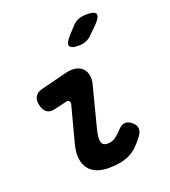

<svg xmlns="http://www.w3.org/2000/svg" viewBox="-143 -889 887 1004"><g transform="rotate(-20 300.0 -387.5)"><path d="M129 -376Q101 -369 83.5 -382Q66 -395 60 -424Q53 -452 64 -471.5Q75 -491 104 -498L251 -535Q281 -542 304.5 -537.5Q328 -533 342.5 -518.5Q357 -504 362 -481.5Q367 -459 360 -432L301 -203Q294 -175 293 -157Q292 -139 296.5 -129Q301 -119 309.5 -115.5Q318 -112 329 -112Q352 -112 371 -125Q390 -138 411 -161Q430 -182 449 -182.5Q468 -183 487 -167Q507 -150 507.5 -130.5Q508 -111 492 -90Q472 -63 451.5 -43.5Q431 -24 407.5 -12.5Q384 -1 354.5 4.5Q325 10 289 10Q252 10 223.5 -1.5Q195 -13 178.5 -36Q162 -59 158 -91.5Q154 -124 165 -167L218 -368Q222 -381 216 -388Q210 -395 198 -392ZM362 -645Q317 -645 311.5 -662.5Q306 -680 339 -715L370 -749Q390 -771 410 -778Q430 -785 456 -785Q501 -785 506 -767.5Q511 -750 477 -716L439 -679Q423 -661 403.5 -653Q384 -645 362 -645Z"/></g></svg>

Font: Maple Mono
Style: Bold Italic
Weight: 700
Italic angle: -10°
Monospace: yes
Designer: subframe7536
Version: Version 7.000